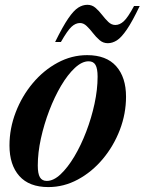

<svg xmlns="http://www.w3.org/2000/svg" viewBox="-20 -748 588 780"><path d="M334 -524Q412 -524 452 -479Q492 -434 492 -355Q492 -286 466.8 -220.2Q441.5 -154.5 397.5 -102Q353.5 -49.5 296.5 -18.8Q239.5 12 176.5 12Q98.5 12 58.5 -33Q18.5 -78 18.5 -157Q18.5 -226 43.8 -291.8Q69 -357.5 113 -410Q157 -462.5 214 -493.2Q271 -524 334 -524ZM170 -13Q197.5 -13 226.2 -40Q255 -67 282 -112.2Q309 -157.5 330.2 -213Q351.5 -268.5 364 -326.5Q376.5 -384.5 376.5 -436.5Q376.5 -469.5 368 -484.2Q359.5 -499 340 -499Q313 -499 284 -472Q255 -445 228.2 -399.8Q201.5 -354.5 180.2 -299Q159 -243.5 146.2 -185.5Q133.5 -127.5 133.5 -75.5Q133.5 -42.5 142.2 -27.8Q151 -13 170 -13ZM547.5 -723.5Q517.5 -660.5 495.2 -628Q473 -595.5 454.8 -584Q436.5 -572.5 418 -572.5Q399 -572.5 384.5 -585Q370 -597.5 357.5 -613.8Q345 -630 332.2 -642.2Q319.5 -654.5 305 -654.5Q287 -654.5 270.5 -639.2Q254 -624 227.5 -577.5H204Q235 -640.5 257.2 -673Q279.5 -705.5 297.8 -717Q316 -728.5 335 -728.5Q354 -728.5 368.2 -716Q382.5 -703.5 395 -687.2Q407.5 -671 420.2 -658.8Q433 -646.5 448.5 -646.5Q466.5 -646.5 483 -661.8Q499.5 -677 524.5 -723.5Z"/></svg>

Font: Newsreader Display SemiBold
Style: Italic
Weight: 600
Italic angle: -17°
Designer: Hugues Gentile
Foundry: Production Type
Version: Version 1.001